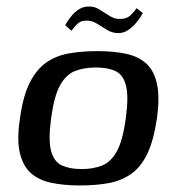

<svg xmlns="http://www.w3.org/2000/svg" viewBox="-20 -560 539 586"><path d="M223 6Q175 6 137 -2Q99 -10 74.5 -31.5Q50 -53 40.5 -93.5Q31 -134 41 -199Q50 -266 70.5 -307Q91 -348 121 -369Q151 -390 190.5 -397Q230 -404 278 -404Q326 -404 364 -396Q402 -388 426 -366.5Q450 -345 459 -304.5Q468 -264 459 -199Q449 -131 429.5 -90.5Q410 -50 380 -29Q350 -8 311 -1Q272 6 223 6ZM229 -44Q265 -44 292 -55Q319 -66 337 -99Q355 -132 364 -199Q373 -266 364.5 -299Q356 -332 332.5 -343Q309 -354 272 -354Q236 -354 208.5 -343Q181 -332 163 -299Q145 -266 136 -199Q127 -132 136 -99Q145 -66 169 -55Q193 -44 229 -44ZM341 -459Q323 -459 307 -468.5Q291 -478 275.5 -488Q260 -498 242 -497Q225 -497 214 -485Q203 -473 198 -466L179 -483Q180 -485 185.5 -494Q191 -503 200.5 -514Q210 -525 222.5 -532.5Q235 -540 250 -540Q268 -541 283.5 -531Q299 -521 314.5 -511.5Q330 -502 346 -502Q367 -502 379.5 -514.5Q392 -527 397 -535L416 -520Q415 -518 409 -508.5Q403 -499 393 -487.5Q383 -476 370 -467.5Q357 -459 341 -459Z"/></svg>

Font: Genos Thin Medium
Style: Italic
Weight: 500
Italic angle: -8°
Version: Version 1.010